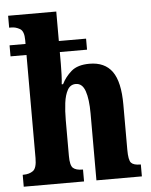

<svg xmlns="http://www.w3.org/2000/svg" viewBox="-54 -805 670 850"><g transform="rotate(-5 281.5 -380.0)"><path d="M17 0V-53H21Q46 -53 63 -65Q80 -77 80 -122V-580H9V-629H80V-646Q80 -686 61.5 -696.5Q43 -707 25 -707H14V-760H228V-629H349V-580H228V-528Q228 -503 227 -478.5Q226 -454 224 -437H230Q245 -468 273 -492.5Q301 -517 354 -517Q422 -517 455 -471Q488 -425 488 -324V-123Q488 -77 499 -65Q510 -53 539 -53H542V0H340V-297Q340 -361 327.5 -397Q315 -433 286 -433Q262 -433 249.5 -411Q237 -389 232.5 -353.5Q228 -318 228 -277V-118Q228 -76 241 -64.5Q254 -53 282 -53H285V0Z"/></g></svg>

Font: Noto Serif ExtraCondensed ExtraBold
Style: Regular
Weight: 800
Width: 2
Designer: Monotype Design Team
Foundry: Monotype Imaging Inc.
Version: Version 2.013; ttfautohint (v1.8.4.7-5d5b)